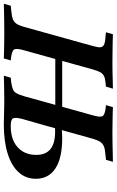

<svg xmlns="http://www.w3.org/2000/svg" viewBox="158 -788 611 1005"><g transform="rotate(90 463.5 -285.5)"><path d="M496 -2.4Q471.8 -2.4 446 -2Q420.2 -1.6 396.8 -1.2Q373.4 -0.8 357.3 0L367.7 -36.3L391.9 -38.7Q415.3 -41.9 428.6 -47.6Q441.9 -53.2 449.6 -66.9Q457.3 -80.6 464.5 -105.6L491.1 -201.6H613.7L583.9 -97.6Q574.2 -60.5 580.6 -48.4Q587.1 -36.3 618.5 -36.3H623.4Q669.4 -36.3 702.8 -52.8Q736.3 -69.4 754 -99.2Q771.8 -129 771.8 -169.4Q771.8 -219.4 741.5 -244Q711.3 -268.5 650 -268.5Q641.1 -268.5 631.9 -268.1Q622.6 -267.7 613.7 -266.1L622.6 -301.6Q633.9 -303.2 650.4 -304.4Q666.9 -305.6 684.7 -305.6Q787.9 -305.6 842.3 -270.2Q896.8 -234.7 896.8 -167.7Q896.8 -115.3 862.9 -77.8Q829 -40.3 765.3 -20.2Q701.6 0 611.3 0Q584.7 0 555.6 -1.2Q526.6 -2.4 495.2 -2.4ZM175 -369.4 201.6 -465.3Q208.9 -490.3 208.5 -503.6Q208.1 -516.9 197.2 -523.4Q186.3 -529.8 160.5 -531.5L129.8 -534.7L140.3 -571Q158.1 -570.2 183.1 -569.8Q208.1 -569.4 236.7 -569Q265.3 -568.5 291.1 -568.5H292.7Q316.1 -568.5 340.3 -569Q364.5 -569.4 386.7 -570.2Q408.9 -571 425 -571L414.5 -534.7L393.5 -532.3Q371.8 -530.6 358.9 -524.2Q346 -517.7 338.7 -504Q331.5 -490.3 324.2 -465.3L297.6 -369.4ZM131.5 -2.4Q106.5 -2.4 78.2 -2Q50 -1.6 24.2 -1.2Q-1.6 -0.8 -19.4 0L-8.9 -36.3L21.8 -39.5Q48.4 -41.9 62.9 -48Q77.4 -54 85.9 -67.3Q94.4 -80.6 101.6 -105.6L175 -369.4H297.6L224.2 -105.6Q213.7 -68.5 219 -56Q224.2 -43.5 256.5 -38.7L277.4 -36.3L266.9 0Q251.6 -0.8 228.6 -1.2Q205.6 -1.6 181 -2Q156.5 -2.4 133.1 -2.4H133.9ZM223.4 -269.4 233.9 -305.6H568.5L557.3 -269.4ZM491.1 -201.6 564.5 -465.3Q575 -502.4 569.8 -514.9Q564.5 -527.4 532.3 -532.3L511.3 -534.7L521.8 -571Q537.9 -570.2 560.1 -569.8Q582.3 -569.4 607.7 -569Q633.1 -568.5 655.6 -568.5H654.8H657.3Q682.3 -568.5 710.5 -569Q738.7 -569.4 764.5 -570.2Q790.3 -571 808.1 -571L797.6 -534.7L766.9 -531.5Q741.1 -529.8 726.2 -523.4Q711.3 -516.9 702.8 -503.6Q694.4 -490.3 687.1 -465.3L613.7 -201.6Z"/></g></svg>

Font: Playfair 9pt
Style: Bold Italic
Weight: 700
Italic angle: -15.6°
Designer: Claus Eggers Sørensen
Foundry: Claus Eggers Sørensen
Version: Version 2.203